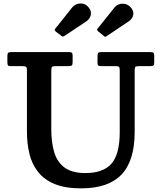

<svg xmlns="http://www.w3.org/2000/svg" viewBox="-20 -1043 908 1080"><path d="M630.5 -671H548Q536 -671 532.2 -675Q528.5 -679 528.5 -691V-725.5Q528.5 -740.5 532.2 -745.2Q536 -750 550.5 -750H824.5Q838.5 -750 843 -746.5Q847.5 -743 847.5 -728.5V-692Q847.5 -678 842.8 -674.5Q838 -671 824 -671H762Q746.5 -671 742 -667.2Q737.5 -663.5 737.5 -648V-300Q737.5 -139 663.5 -61.2Q589.5 16.5 436.5 16.5Q347.5 16.5 288.5 -7.5Q229.5 -31.5 195 -74.8Q160.5 -118 146 -176.2Q131.5 -234.5 131.5 -303V-649Q131.5 -664 125.8 -667.5Q120 -671 105.5 -671H42Q28 -671 24.8 -675.2Q21.5 -679.5 21.5 -693.5V-728.5Q21.5 -742 26.2 -746Q31 -750 44 -750H366Q378.5 -750 383.5 -746.8Q388.5 -743.5 388.5 -730V-694Q388.5 -679 383.8 -675Q379 -671 364 -671H294Q277 -671 272.8 -666.8Q268.5 -662.5 268.5 -645.5V-316Q268.5 -241.5 285.2 -186Q302 -130.5 344 -100Q386 -69.5 460.5 -69.5Q560 -69.5 606.8 -122.2Q653.5 -175 653.5 -300V-647.5Q653.5 -663 649.2 -667Q645 -671 630.5 -671ZM321.5 -844.5 294 -865Q286.5 -872.5 287.8 -876.8Q289 -881 296 -888L385.5 -1000.5Q401.5 -1021 429.2 -1023.2Q457 -1025.5 475 -1005.5Q495 -984.5 491.2 -961.5Q487.5 -938.5 466.5 -923.5L349 -845Q339.5 -839 334.5 -837.5Q329.5 -836 321.5 -844.5ZM562 -842.5 534 -865Q526.5 -872 525.8 -875.2Q525 -878.5 532 -886L624 -1000.5Q640 -1021 667.2 -1022.2Q694.5 -1023.5 713.5 -1003.5Q734 -982.5 729.5 -960Q725 -937.5 705 -923.5L579.5 -839.5Q573 -835.5 570.2 -836.2Q567.5 -837 562 -842.5Z"/></svg>

Font: Besley SemiBold
Style: Regular
Weight: 600
Designer: Owen Earl
Foundry: indestructible type*
Version: Version 2.001; ttfautohint (v1.8.3)